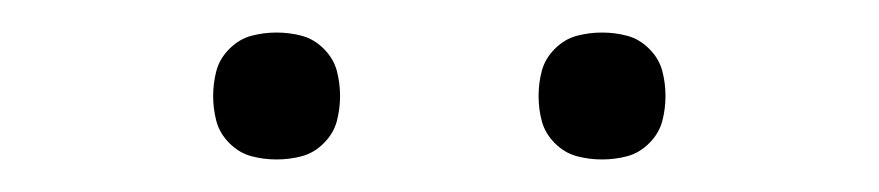

<svg xmlns="http://www.w3.org/2000/svg" viewBox="-20 -739 540 118"><path d="M350 -641Q342 -641 334.5 -643Q327 -645 321 -651Q315 -657 313 -664.5Q311 -672 311 -680Q311 -688 313 -695.5Q315 -703 321 -709Q327 -715 334.5 -717Q342 -719 350 -719Q358 -719 365.5 -717Q373 -715 379 -709Q385 -703 387 -695.5Q389 -688 389 -680Q389 -672 387 -664.5Q385 -657 379 -651Q373 -645 365.5 -643Q358 -641 350 -641ZM150 -641Q142 -641 134.5 -643Q127 -645 121 -651Q115 -657 113 -664.5Q111 -672 111 -680Q111 -688 113 -695.5Q115 -703 121 -709Q127 -715 134.5 -717Q142 -719 150 -719Q158 -719 165.5 -717Q173 -715 179 -709Q185 -703 187 -695.5Q189 -688 189 -680Q189 -672 187 -664.5Q185 -657 179 -651Q173 -645 165.5 -643Q158 -641 150 -641Z"/></svg>

Font: iosevka_custom_sans_ss08 XLt
Style: Regular
Weight: 200
Designer: Belleve Invis
Foundry: Belleve Invis
Version: Version 10.3.0; ttfautohint (v1.8.3)